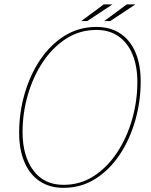

<svg xmlns="http://www.w3.org/2000/svg" viewBox="-20 -870 704 898"><path d="M277 8.5Q211.5 8.5 165 -23Q118.5 -54.5 94 -112.5Q69.5 -170.5 69.5 -249.5Q69.5 -342 94.8 -430.2Q120 -518.5 167.2 -589.2Q214.5 -660 281.2 -702Q348 -744 431 -744Q496.5 -744 542.8 -713.2Q589 -682.5 613.5 -625.2Q638 -568 638 -488.5Q638 -396 612.8 -307.2Q587.5 -218.5 540.2 -147.2Q493 -76 426.5 -33.8Q360 8.5 277 8.5ZM277 -5.5Q356 -5.5 419.5 -47Q483 -88.5 528.5 -158Q574 -227.5 598.2 -313Q622.5 -398.5 622.5 -486Q622.5 -560 600 -614.8Q577.5 -669.5 534.8 -699.8Q492 -730 431 -730Q352.5 -730 288.8 -688.8Q225 -647.5 179.5 -578.5Q134 -509.5 109.8 -424.8Q85.5 -340 85.5 -252.5Q85.5 -141.5 135.5 -73.5Q185.5 -5.5 277 -5.5ZM360 -771.5 465.5 -849.5H506L388 -771.5ZM467.5 -771.5 573 -849.5H613.5L495.5 -771.5Z"/></svg>

Font: Epilogue Thin
Style: Italic
Weight: 250
Italic angle: -12°
Designer: Tyler Finck
Foundry: Etcetera Type Co
Version: Version 2.112